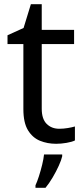

<svg xmlns="http://www.w3.org/2000/svg" viewBox="-20 -679 401 920"><path d="M264 -62Q284 -62 305 -65.5Q326 -69 339 -73V-6Q325 1 299 5.5Q273 10 249 10Q207 10 171.5 -4.5Q136 -19 114 -55Q92 -91 92 -156V-468H16V-510L93 -545L128 -659H180V-536H335V-468H180V-158Q180 -109 203.5 -85.5Q227 -62 264 -62ZM278 70Q274 88 261.5 115.5Q249 143 232.5 171Q216 199 198 221H150V209Q158 192 166.5 165.5Q175 139 182 110.5Q189 82 191 61H278Z"/></svg>

Font: Noto Sans SignWriting
Style: Regular
Weight: 400
Designer: Monotype Design Team
Foundry: Monotype Imaging Inc.
Version: Version 2.004; ttfautohint (v1.8.4.7-5d5b)